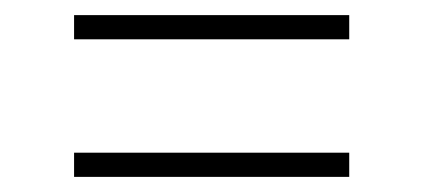

<svg xmlns="http://www.w3.org/2000/svg" viewBox="-20 -507 560 254"><path d="M78 -455V-487H442V-455ZM78 -273V-305H442V-273Z"/></svg>

Font: Encode Sans SemiCondensed SemiCondensed Thin
Style: Regular
Weight: 100
Width: 4
Designer: Multiple Designers
Foundry: Impallari Type
Version: Version 3.000; ttfautohint (v1.8.3) -l 8 -r 50 -G 200 -x 14 